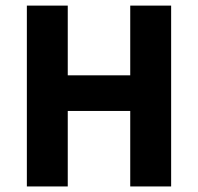

<svg xmlns="http://www.w3.org/2000/svg" viewBox="-20 -672 714 692"><path d="M76.8 0V-651.8H224.2V-400.5H449.4V-651.8H596.8V0H449.4V-272.1H224.2V0Z"/></svg>

Font: Source Sans 3 Variable
Style: Regular
Weight: 200
Designer: Paul D. Hunt
Foundry: Adobe Systems Incorporated
Version: Version 3.026